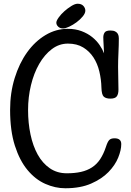

<svg xmlns="http://www.w3.org/2000/svg" viewBox="-20 -992 701 1026"><path d="M436 -935Q436 -921 422 -904Q408 -887 389 -873Q370 -859 350 -849.5Q330 -840 317 -840Q301 -840 291 -849.5Q281 -859 281 -871Q281 -881 293.5 -898.5Q306 -916 324 -932Q342 -948 361.5 -960Q381 -972 395 -972Q415 -972 425.5 -960.5Q436 -949 436 -935ZM628 -222Q628 -190 611.5 -149.5Q595 -109 559.5 -72.5Q524 -36 467 -11Q410 14 329 14Q275 14 222 -9.5Q169 -33 127 -83.5Q85 -134 59.5 -213.5Q34 -293 34 -405Q34 -496 58.5 -575Q83 -654 125 -712.5Q167 -771 223 -804.5Q279 -838 342 -838Q383 -838 416 -825.5Q449 -813 473 -793.5Q497 -774 512.5 -751Q528 -728 536 -707Q533 -759 532.5 -775Q532 -791 532 -793Q532 -807 539 -818Q546 -829 570 -829Q586 -829 595.5 -824Q605 -819 609 -812Q613 -805 614 -798Q615 -791 615 -787Q615 -752 613 -711Q611 -670 611 -634Q611 -602 612 -573.5Q613 -545 613 -513Q613 -489 604 -477Q595 -465 570 -465Q546 -465 534.5 -475.5Q523 -486 522 -524Q521 -567 511 -609.5Q501 -652 479.5 -685Q458 -718 424.5 -738.5Q391 -759 343 -759Q296 -759 257 -729.5Q218 -700 189.5 -650.5Q161 -601 145.5 -537Q130 -473 130 -404Q130 -335 143 -273.5Q156 -212 181.5 -166Q207 -120 246 -93Q285 -66 337 -66Q380 -66 413 -73.5Q446 -81 471.5 -97.5Q497 -114 515 -141Q533 -168 546 -207Q555 -235 564 -244Q573 -253 592 -253Q628 -253 628 -222Z"/></svg>

Font: Life Savers ExtraBold
Style: Regular
Weight: 800
Designer: Pablo Impallari, Rodrigo Fuenzalida, Brenda Gallo
Foundry: Pablo Impallari, Rodrigo Fuenzalida, Brenda Gallo
Version: Version 3.001; ttfautohint (v0.95) -l 8 -r 50 -G 200 -x 14 -